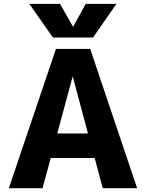

<svg xmlns="http://www.w3.org/2000/svg" viewBox="-20 -987 765 1007"><path d="M26.4 0 273.4 -730.5H453.1L699.2 0H518.6L476.6 -158.2H246.1L203.1 0ZM133.8 -966.8H294.9L362.3 -847.7H364.3L429.7 -966.8H590.8L467.8 -790H257.8ZM280.3 -287.1H441.4L362.3 -583H360.4Z"/></svg>

Font: GenEi M Gothic v2 Heavy
Style: Regular
Weight: 800
Version: Version 2.0